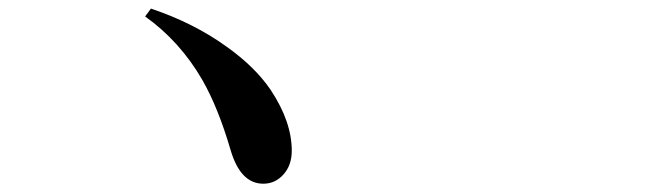

<svg xmlns="http://www.w3.org/2000/svg" viewBox="-20 -576 1540 454"><path d="M602.5 -141.6Q548.8 -141.6 525.4 -220.7Q496.1 -321.3 458 -387.7Q405.3 -478.5 323.2 -537.1L336.9 -555.7Q438.5 -521.5 515.6 -465.8Q583 -418 620.1 -363.3Q669.9 -288.1 669.9 -219.7Q669.9 -185.5 650.4 -163.6Q630.9 -141.6 602.5 -141.6Z"/></svg>

Font: Bpmf GenYo Min B
Style: B
Weight: 700
Foundry: But Ko
Version: Version 1.320